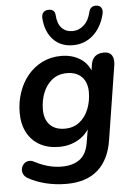

<svg xmlns="http://www.w3.org/2000/svg" viewBox="-62 -798 727 1034"><g transform="rotate(-5 302.0 -281.0)"><path d="M256 190Q196 190 142.5 176.5Q89 163 49 140Q32 130 26 115.5Q20 101 23 87Q26 73 36 62.5Q46 52 61 49.5Q76 47 94 57Q126 74 162.5 84.5Q199 95 238 95Q298 95 335 68Q372 41 382 -19L398 -114L406 -113Q382 -64 336 -38Q290 -12 233 -12Q174 -12 130 -36Q86 -60 61.5 -105.5Q37 -151 37 -213Q37 -270 54.5 -322Q72 -374 104.5 -413.5Q137 -453 183 -476Q229 -499 286 -499Q344 -499 387.5 -472Q431 -445 448 -392L436 -364L447 -437Q456 -497 518 -497Q547 -497 559.5 -478Q572 -459 567 -424L504 -26Q488 79 426 134.5Q364 190 256 190ZM272 -107Q319 -107 351.5 -132.5Q384 -158 401 -200.5Q418 -243 418 -292Q418 -344 389.5 -374Q361 -404 308 -404Q262 -404 229.5 -378.5Q197 -353 180 -311Q163 -269 163 -220Q163 -167 191.5 -137Q220 -107 272 -107ZM355 -551Q289 -551 248.5 -594Q208 -637 203 -710Q202 -728 210 -739Q218 -750 235 -752Q252 -754 263.5 -746.5Q275 -739 276 -720Q279 -674 301 -650.5Q323 -627 359 -627Q394 -627 421 -651.5Q448 -676 458 -721Q462 -738 473 -746Q484 -754 500 -752Q517 -751 525 -738Q533 -725 528 -704Q510 -632 464 -591.5Q418 -551 355 -551Z"/></g></svg>

Font: Nunito Variable Extra Light
Style: Italic
Weight: 200
Italic angle: -9°
Designer: Vernon Adams
Foundry: Vernon Adams
Version: Version 3.602